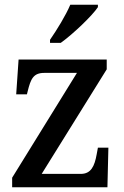

<svg xmlns="http://www.w3.org/2000/svg" viewBox="-20 -786 519 806"><path d="M190 -619V-606H235C288 -644 368 -721 391 -756V-766H275C256 -721 219 -661 190 -619ZM31 0H431L435 -166H391L386 -139C377 -88 362 -56 319 -56H155L428 -495V-536H58L48 -390H93L96 -402C109 -455 120 -480 166 -480H303L31 -40Z"/></svg>

Font: Noto Serif Tamil SemiCondensed Medium
Style: Regular
Weight: 500
Width: 4
Designer: Indian Type Foundry, Tom Grace, and the Monotype Design Team
Foundry: Monotype Imaging Inc.
Version: Version 2.004